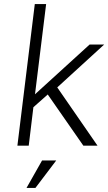

<svg xmlns="http://www.w3.org/2000/svg" viewBox="-20 -720 535 949"><path d="M152 -700H208L153 -254L423 -500H495L263 -288L462 0H392L216 -253L145 -190L122 0H66ZM188 73H258L155 209H111Z"/></svg>

Font: Haskoy Light
Style: Italic
Weight: 300
Designer: Ertekin Erdin
Foundry: Ertekin Erdin
Version: Version 2.000; ttfautohint (v1.8.4.7-5d5b)